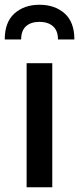

<svg xmlns="http://www.w3.org/2000/svg" viewBox="-26 -788 333 808"><path d="M194 -522V0H86V-522ZM140 -768Q205 -768 246 -731.5Q287 -695 287 -622H218Q218 -659 197 -677.5Q176 -696 140 -696Q104 -696 83.5 -677.5Q63 -659 63 -622H-6Q-6 -695 35 -731.5Q76 -768 140 -768Z"/></svg>

Font: Amiko SemiBold
Style: Regular
Weight: 600
Designer: Pablo Impallari, Rodrigo Fuenzalida, Andres Torresi
Foundry: Impallari Type
Version: Version 1.001; ttfautohint (v1.3)